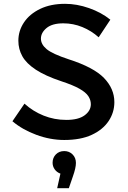

<svg xmlns="http://www.w3.org/2000/svg" viewBox="-20 -721 669 1004"><path d="M45 -87 108 -179Q152 -139 208 -116.5Q264 -94 327 -94Q390 -94 422.5 -118Q455 -142 455 -176Q455 -198 442 -218Q429 -238 395.5 -257Q362 -276 301 -296Q217 -324 167.5 -356.5Q118 -389 97 -426.5Q76 -464 76 -508Q76 -560 105.5 -604Q135 -648 190 -674.5Q245 -701 320 -701Q382 -701 446 -678.5Q510 -656 557 -618L496 -526Q458 -560 410.5 -579.5Q363 -599 311 -599Q253 -599 223.5 -574.5Q194 -550 194 -519Q194 -489 224 -464Q254 -439 339 -411Q470 -369 524 -313Q578 -257 578 -187Q578 -133 548 -88Q518 -43 460 -16Q402 11 316 11Q243 11 170 -16Q97 -43 45 -87ZM377 131Q377 157 361 202L340 263H279L296 187Q277 180 266 164.5Q255 149 255 130Q255 104 272 86.5Q289 69 316 69Q342 69 359.5 86.5Q377 104 377 131Z"/></svg>

Font: Radio Canada Medium
Style: Regular
Weight: 500
Designer: Charles Daoud, Etienne Aubert Bonn, Alexandre Saumier Demers, Jacques Le Bailly
Foundry: Radio-Canada
Version: Version 2.104; ttfautohint (v1.8.4.7-5d5b);gftools[0.9.28.de